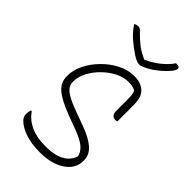

<svg xmlns="http://www.w3.org/2000/svg" viewBox="-282 -1052 1163 1163"><g transform="rotate(45 300.0 -470.5)"><path d="M378 -720Q413 -720 434.5 -711Q456 -702 470 -688Q488 -670 494 -645Q500 -620 500 -596V-453Q494 -450 486 -450Q450 -450 450 -494Q450 -550 450 -581Q450 -612 448 -628.5Q446 -645 440 -657Q426 -665 409.5 -667.5Q393 -670 378 -670Q337 -670 295 -648.5Q253 -627 218 -592.5Q183 -558 161.5 -517Q140 -476 140 -437V-430Q140 -413 149.5 -395.5Q159 -378 190 -359.5Q221 -341 283 -318L368 -287Q446 -259 485 -224.5Q524 -190 524 -144V-139Q524 -93 495.5 -59Q467 -25 417 -6.5Q367 12 300 12Q231 12 178 -5Q125 -22 94 -53Q77 -70 77 -93Q77 -114 83 -130H89Q122 -84 173 -61Q224 -38 300 -38Q375 -38 421 -63Q467 -88 480 -134V-137Q473 -168 444.5 -191.5Q416 -215 357 -237L271 -269Q171 -307 130.5 -342Q90 -377 90 -428V-438Q90 -485 115 -534.5Q140 -584 181.5 -626Q223 -668 274 -694Q325 -720 378 -720ZM358 -790H349Q342 -790 331 -793Q320 -796 294 -812Q264 -831 223.5 -864.5Q183 -898 155 -942Q167 -950 184 -950Q193 -950 199.5 -945.5Q206 -941 219 -927Q244 -901 273.5 -877.5Q303 -854 350 -833H353Q407 -859 444 -890Q481 -921 502 -953H508Q523 -953 528.5 -949Q534 -945 534 -937Q534 -932 528 -919.5Q522 -907 505 -890Q476 -859 439 -832Q402 -805 358 -790Z"/></g></svg>

Font: Recursive Mn Csl St Lt
Style: Regular
Weight: 300
Monospace: yes
Version: Version 1.079;hotconv 1.0.112;makeotfexe 2.5.65598; ttfautoh